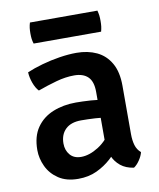

<svg xmlns="http://www.w3.org/2000/svg" viewBox="-78 -726 664 800"><g transform="rotate(-10 254.0 -326.0)"><path d="M41 -134.5Q41 -192.5 66.8 -229.5Q92.5 -266.5 136.2 -284.2Q180 -302 233.5 -302Q260.5 -302 295.5 -299.8Q330.5 -297.5 360.5 -291V-215.5Q335 -221.5 302 -223.2Q269 -225 242 -225Q199 -225 176 -202.8Q153 -180.5 153 -142.5Q153 -114 169.5 -94.5Q186 -75 216.5 -75Q251.5 -75 290.2 -99.5Q329 -124 355.5 -171L372.5 -88.5Q354.5 -67 328.2 -43.2Q302 -19.5 267.5 -3.2Q233 13 189 13Q139 13 106 -9Q73 -31 57 -65Q41 -99 41 -134.5ZM465 -51.5Q461.5 -36 449.8 -18.5Q438 -1 425 7.5Q391 2.5 369.5 -15Q348 -32.5 337.5 -57.2Q327 -82 324.5 -108V-331.5Q324.5 -375 304.2 -394.8Q284 -414.5 246 -414.5Q209.5 -414.5 170 -403.5Q130.5 -392.5 90.5 -378Q77.5 -391.5 69 -415Q60.5 -438.5 59.5 -460.5Q88.5 -473 125 -483.2Q161.5 -493.5 199.8 -499.5Q238 -505.5 271.5 -505.5Q319.5 -505.5 356.8 -488Q394 -470.5 415.5 -433.2Q437 -396 437 -337.5V-132.5Q437 -106 443 -85.5Q449 -65 465 -51.5ZM103 -574.5Q99.5 -585.5 98.2 -595.5Q97 -605.5 97 -618.5Q97 -631 98.2 -641.5Q99.5 -652 103 -663.5H388.5Q391.5 -652 392.8 -642.5Q394 -633 394 -619Q394 -606 392.8 -595.8Q391.5 -585.5 388.5 -574.5Z"/></g></svg>

Font: Signika Light Medium
Style: Regular
Weight: 500
Version: Version 2.003;gftools[0.9.32]